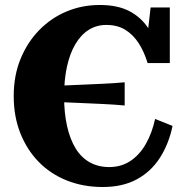

<svg xmlns="http://www.w3.org/2000/svg" viewBox="-20 -740 740 770"><path d="M209 -396Q232 -397 255.5 -398Q279 -399 301.5 -400Q324 -401 346.5 -402Q369 -403 391 -404Q413 -405 435.5 -406.5Q458 -408 480 -410V-317Q458 -319 435.5 -320.5Q413 -322 391 -323Q369 -324 346.5 -325Q324 -326 301.5 -327Q279 -328 255.5 -329Q232 -330 209 -331ZM406 -640Q367 -640 335.5 -620Q304 -600 282 -562.5Q260 -525 248.5 -472.5Q237 -420 237 -355Q237 -287 249 -234Q261 -181 283.5 -144.5Q306 -108 340 -89Q374 -70 418 -70Q466 -70 503 -94.5Q540 -119 565 -163Q590 -207 602 -263L672 -235Q657 -163 621.5 -107.5Q586 -52 529 -21Q472 10 392 10Q314 10 248.5 -16Q183 -42 135.5 -90.5Q88 -139 61.5 -206Q35 -273 35 -355Q35 -437 62.5 -504Q90 -571 137.5 -619.5Q185 -668 247 -694Q309 -720 380 -720Q451 -720 497.5 -696Q544 -672 572.5 -630Q601 -588 617 -534L565 -544L584 -710H661V-487H572Q558 -533 536 -567Q514 -601 482.5 -620.5Q451 -640 406 -640Z"/></svg>

Font: Roboto Serif 36pt
Style: Bold
Weight: 700
Version: Version 1.008